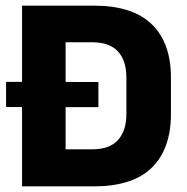

<svg xmlns="http://www.w3.org/2000/svg" viewBox="-20 -659 662 679"><path d="M1.5 -280.5V-369.5L328 -369V-280ZM167.5 0V-131H307Q367 -131 397 -163.5Q427 -196 427 -256.5V-384.5Q427 -445 397 -477.2Q367 -509.5 307 -509.5H167V-639H312.5Q449 -639 516.8 -573.2Q584.5 -507.5 584.5 -384.5V-256Q584.5 -132.5 517 -66.2Q449.5 0 312.5 0ZM58 0V-639H212V0Z"/></svg>

Font: Anek Gurmukhi
Style: Bold
Weight: 700
Designer: Sarang Kulkarni (Gurmukhi), Yesha Goshar (Latin)
Foundry: Ek Type
Version: Version 1.003